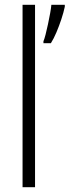

<svg xmlns="http://www.w3.org/2000/svg" viewBox="-20 -780 290 800"><path d="M126 0H74V-760H126ZM250 -752Q245 -728 235.5 -699.5Q226 -671 215 -645Q204 -619 192 -600H161V-608Q165 -617 170 -636.5Q175 -656 180 -679.5Q185 -703 189 -725Q193 -747 194 -760H250Z"/></svg>

Font: Noto Sans Bengali Condensed Light
Style: Regular
Weight: 300
Width: 3
Designer: Jelle Bosma - Monotype Design Team
Foundry: Monotype Imaging Inc.
Version: Version 2.003